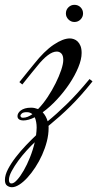

<svg xmlns="http://www.w3.org/2000/svg" viewBox="-137 -514 436 792"><path d="M244.6 -178.2Q219.2 -146.5 197 -121.6Q174.8 -96.7 153.3 -75.4Q131.8 -54.2 109.9 -34.7Q87.9 -15.1 63 5.4Q63.5 7.8 63.5 9.8Q63.5 11.7 63.5 14.2Q63.5 41 56.2 69.6Q48.8 98.1 36.6 125.2Q24.4 152.3 8.5 176.5Q-7.3 200.7 -24.2 219Q-41 237.3 -57.6 247.8Q-74.2 258.3 -87.9 258.3Q-98.1 258.3 -107.4 252Q-116.7 245.6 -116.7 228.5Q-116.7 208 -103.8 183.3Q-90.8 158.7 -71.5 133.8Q-52.2 108.9 -29.8 85.4Q-7.3 62 11.7 43.9Q12.7 35.6 13.4 27.8Q14.2 20 14.2 12.2Q14.2 0.5 12.2 -10.5Q10.3 -21.5 6.3 -30.3Q-6.3 -23.9 -18.3 -20.5Q-30.3 -17.1 -41.5 -17.1Q-51.3 -17.1 -58.1 -21.5Q-64.9 -25.9 -64.9 -35.2Q-64.9 -41 -61.5 -47.1Q-58.1 -53.2 -51.3 -58.3Q-44.4 -63.5 -33.9 -66.7Q-23.4 -69.8 -8.8 -69.8Q-0.5 -69.8 6.6 -68.1Q13.7 -66.4 20 -64Q40.5 -85 59.3 -113.3Q78.1 -141.6 92.5 -170.7Q106.9 -199.7 115.5 -225.3Q124 -251 124 -266.6Q124 -285.2 116.2 -293.2Q108.4 -301.3 97.2 -301.3Q80.1 -301.3 59.6 -285.6Q39.1 -270 17.1 -242.2Q5.9 -228.5 -5.4 -214.8Q-15.1 -203.1 -25.6 -189.7Q-36.1 -176.3 -44.9 -165.5L-57.1 -175.3Q-50.8 -183.1 -40.5 -195.8Q-30.3 -208.5 -20.5 -220.7Q-8.8 -234.9 3.4 -250Q45.4 -303.2 84 -329.3Q122.6 -355.5 151.4 -355.5Q159.2 -355.5 167.7 -352.5Q176.3 -349.6 183.3 -342.8Q190.4 -335.9 195.1 -324.5Q199.7 -313 199.7 -295.4Q199.7 -269 185.8 -235.6Q171.9 -202.1 149.2 -168.2Q126.5 -134.3 97.7 -103.3Q68.8 -72.3 39.1 -50.8Q46.4 -43 51.5 -33.4Q56.6 -23.9 59.6 -13.7Q95.2 -42.5 138.4 -84.5Q181.6 -126.5 232.4 -188ZM-88.9 242.7Q-79.6 242.7 -66.2 227.8Q-52.7 212.9 -39.1 189.2Q-25.4 165.5 -13.2 135Q-1 104.5 6.3 72.8Q-8.3 86.4 -26.9 106.7Q-45.4 127 -61.5 148.9Q-77.6 170.9 -88.9 191.9Q-100.1 212.9 -100.1 227.5Q-100.1 232.9 -98.9 236.1Q-97.7 239.3 -95.9 240.7Q-94.2 242.2 -92.3 242.4Q-90.3 242.7 -88.9 242.7ZM-42.5 -28.3Q-32.7 -28.3 -22.9 -32.2Q-13.2 -36.1 -3.4 -43Q-12.7 -51.3 -26.4 -51.3Q-41 -51.3 -46.9 -46.1Q-52.7 -41 -52.7 -36.6Q-52.7 -33.7 -50.3 -31Q-47.9 -28.3 -42.5 -28.3ZM205.6 -458.5Q205.6 -444.3 195.3 -433.8Q185.1 -423.3 169.9 -423.3Q155.8 -423.3 145.3 -433.8Q134.8 -444.3 134.8 -458.5Q134.8 -473.6 145.3 -483.9Q155.8 -494.1 169.9 -494.1Q185.1 -494.1 195.3 -483.9Q205.6 -473.6 205.6 -458.5Z"/></svg>

Font: Dynalight
Style: Regular
Weight: 400
Version: Version 1.000